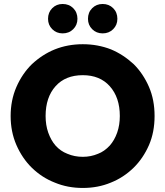

<svg xmlns="http://www.w3.org/2000/svg" viewBox="-20 -933 826 960"><path d="M725.1 -208Q695.8 -141.1 647.9 -94.2Q597.2 -44.9 534.2 -20Q470.2 6.8 394 6.8Q317.9 6.8 253.9 -20Q189.9 -44.9 139.2 -94.2Q91.3 -141.1 62 -208Q33.2 -274.4 33.2 -353Q33.2 -431.6 62 -498Q91.3 -564.9 139.2 -611.8Q191.4 -660.6 253.9 -686Q318.8 -711.9 394 -711.9Q468.8 -711.9 535.2 -686Q596.7 -660.2 648.9 -611.8Q696.3 -564.5 725.1 -498Q752.9 -433.6 752.9 -353Q752.9 -272.5 725.1 -208ZM208 -353Q208 -307.6 221.2 -270Q235.4 -230.5 257.8 -205.1Q282.7 -177.2 316.9 -164.1Q352.5 -148.9 394 -148.9Q434.6 -148.9 470.2 -164.1Q501.5 -175.8 528.8 -205.1Q552.2 -231.4 565.9 -270Q579.1 -307.6 579.1 -353Q579.1 -445.8 528.8 -502Q479.5 -557.1 394 -557.1Q307.1 -557.1 257.8 -502Q208 -446.3 208 -353ZM220.2 -838.9Q220.2 -871.1 241.2 -892.1Q262.2 -913.1 293 -913.1Q325.2 -913.1 346.2 -892.1Q367.2 -871.1 367.2 -838.9Q367.2 -808.1 346.2 -787.1Q325.2 -766.1 293 -766.1Q262.2 -766.1 241.2 -787.1Q220.2 -808.1 220.2 -838.9ZM419.9 -838.9Q419.9 -871.1 440.9 -892.1Q461.9 -913.1 493.2 -913.1Q524.9 -913.1 545.9 -892.1Q566.9 -871.1 566.9 -838.9Q566.9 -808.1 545.9 -787.1Q524.9 -766.1 493.2 -766.1Q461.9 -766.1 440.9 -787.1Q419.9 -808.1 419.9 -838.9Z"/></svg>

Font: PoppinsZ
Style: Bold
Weight: 700
Designer: Ninad Kale (Devanagari), Jonny Pinhorn (Latin)
Foundry: Indian Type Foundry
Version: Version 3.002;FEAKit 1.0